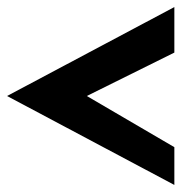

<svg xmlns="http://www.w3.org/2000/svg" viewBox="-42 -554 517 544"><path d="M-22 -282 452 -30V-137L204 -282L452 -405V-534Z"/></svg>

Font: Charger Pro
Style: UltraNar
Weight: 900
Designer: Jasper
Foundry: Cannot Into Space Fonts
Version: Version 1.09